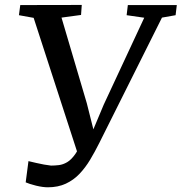

<svg xmlns="http://www.w3.org/2000/svg" viewBox="-20 -764 753 796"><path d="M178.5 12.5Q157.5 12.5 129.8 5.8Q102 -1 86.5 -8L98 -96Q113.5 -92.5 130 -88.5Q146.5 -84.5 162.2 -81.8Q178 -79 191.5 -77.5Q207 -77.5 224 -79.5Q241 -81.5 258.2 -91.5Q275.5 -101.5 292.5 -125.8Q309.5 -150 325.5 -195L307.5 -111L119.5 -690L58.5 -701L64 -743L319 -743.5L316 -702L235 -691L340 -335.5L378.5 -182.5L348.5 -183.5L410 -330L578 -690.5L505 -701L510 -743H713L708 -701L651.5 -691L391.5 -171Q373.5 -135 353.8 -102Q334 -69 309.5 -43.2Q285 -17.5 252.8 -2.5Q220.5 12.5 178.5 12.5Z"/></svg>

Font: Merriweather 28pt
Style: Italic
Weight: 400
Italic angle: -7.8°
Version: Version 2.101